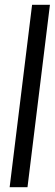

<svg xmlns="http://www.w3.org/2000/svg" viewBox="-20 -718 227 796"><path d="M94 58H20L113 -698H187Z"/></svg>

Font: Kulim Park
Style: Italic
Weight: 400
Italic angle: -8°
Designer: Noponies / Dale Sattler
Foundry: Noponies
Version: Version 1.000; ttfautohint (v1.8.3)